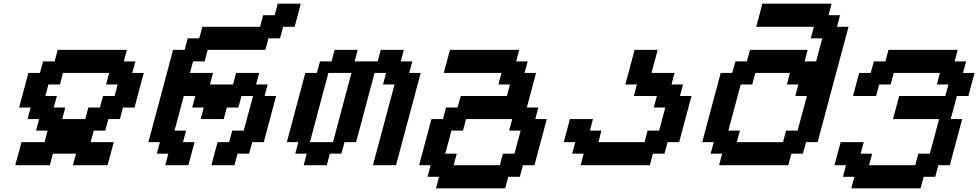

<svg xmlns="http://www.w3.org/2000/svg" viewBox="-20 -895 5299 1040"><path d="M375 0H562.5Q568.4 -21 579.6 -62.5Q590.8 -104 596.2 -125H471.2L487.8 -187.5H550.3L566.9 -250H629.4L646 -312.5H708.5L758.8 -500H696.3L713.4 -562.5H650.9L667.5 -625H292.5L275.9 -562.5H213.4L196.3 -500H133.8L83.5 -312.5H146L129.4 -250H191.9L175.3 -187.5H237.8L221.2 -125H96.2Q90.8 -104 79.6 -62.5Q68.4 -21 62.5 0H250L266.6 -62.5H391.6ZM441.9 -250H316.9L333.5 -312.5H271L288.1 -375H225.6L242.2 -437.5H304.7L321.3 -500H571.3L554.7 -437.5H617.2L600.6 -375H538.1L521 -312.5H458.5Z M1125 0H1250L1266.6 -62.5H1329.1L1346.2 -125H1408.7Q1419.9 -166.5 1442.1 -249.8Q1464.4 -333 1475.6 -375H1413.1L1429.7 -437.5H1367.2L1383.8 -500H1258.8L1242.2 -437.5H1117.2L1133.8 -500H1008.8L1025.9 -562.5H1088.4L1105 -625H1417.5L1434.1 -687.5H1496.6L1513.7 -750H1576.2Q1581.5 -770.5 1592.8 -812.5Q1604 -854.5 1609.4 -875H1484.4L1467.8 -812.5H1405.3L1388.7 -750H1076.2L1059.1 -687.5H996.6L980 -625H917.5Q895.5 -542 850.8 -375Q806.2 -208 783.7 -125H846.2L829.1 -62.5H891.6L875 0H1000Q1005.9 -21 1017.1 -62.5Q1028.3 -104 1033.7 -125H971.2L987.8 -187.5H925.3L975.6 -375H1038.1L1021 -312.5H1083.5L1066.9 -250H1191.9L1208.5 -312.5H1271L1288.1 -375H1350.6L1300.3 -187.5H1237.8L1221.2 -125H1158.7Q1152.8 -104 1141.6 -62.5Q1130.4 -21 1125 0Z M2000 0H2125Q2147.5 -83 2192.1 -250Q2236.8 -417 2258.8 -500H2196.3L2213.4 -562.5H2150.9L2167.5 -625H2042.5L2025.9 -562.5H1900.9L1917.5 -625H1792.5L1775.9 -562.5H1713.4L1696.3 -500H1633.8Q1617.2 -437.5 1583.7 -312.5Q1550.3 -187.5 1533.7 -125H1596.2L1579.1 -62.5H1641.6L1625 0H1750L1766.6 -62.5H1829.1L1846.2 -125H1908.7Q1925.8 -187.5 1959 -312.5Q1992.2 -437.5 2008.8 -500H2071.3L2054.7 -437.5H2117.2ZM1783.7 -125H1658.7Q1675.3 -187.5 1708.7 -312.5Q1742.2 -437.5 1758.8 -500H1883.8Q1866.7 -437.5 1833.5 -312.5Q1800.3 -187.5 1783.7 -125Z M2341.3 125H2716.3L2733.4 62.5H2795.9L2812.5 0H2875Q2886.2 -42 2908.4 -125.2Q2930.7 -208.5 2941.9 -250H2879.4L2896 -312.5H2833.5L2883.8 -500H2821.3L2838.4 -562.5H2775.9L2792.5 -625H2417.5Q2411.6 -604 2400.4 -562.3Q2389.2 -520.5 2383.8 -500H2696.3L2679.7 -437.5H2742.2L2725.6 -375H2475.6L2458.5 -312.5H2396L2379.4 -250H2316.9Q2305.7 -208 2283.4 -125Q2261.2 -42 2250 0H2312.5L2295.9 62.5H2358.4ZM2687.5 0H2437.5L2454.1 -62.5H2391.6Q2397.5 -83 2408.7 -125Q2419.9 -167 2425.3 -187.5H2487.8L2504.4 -250H2754.4L2737.8 -187.5H2800.3Q2794.4 -166.5 2783.2 -124.8Q2772 -83 2766.6 -62.5H2704.1Z M3125 0H3500L3516.6 -62.5H3579.1L3596.2 -125H3658.7Q3669.9 -166.5 3692.1 -249.8Q3714.4 -333 3725.6 -375H3663.1L3679.7 -437.5H3617.2L3633.8 -500H3508.8Q3514.2 -520.5 3525.6 -562.3Q3537.1 -604 3542.5 -625H3417.5L3367.2 -437.5H3429.7L3413.1 -375H3538.1L3521 -312.5H3583.5Q3578.1 -291.5 3567.1 -249.8Q3556.2 -208 3550.3 -187.5H3487.8L3471.2 -125H3221.2L3237.8 -187.5H3175.3L3191.9 -250H3066.9Q3061.5 -229 3050.3 -187.3Q3039.1 -145.5 3033.7 -125H3096.2L3079.1 -62.5H3141.6Z M3875 0H4250L4266.6 -62.5H4329.1L4346.2 -125H4408.7Q4436.5 -229.5 4492.4 -437.7Q4548.3 -646 4576.2 -750H4513.7L4530.3 -812.5H4467.8L4484.4 -875H4109.4Q4104 -854 4093 -812.5Q4082 -771 4076.2 -750H4388.7L4371.6 -687.5H4434.1Q4428.2 -667 4417.2 -625.2Q4406.2 -583.5 4400.9 -562.5H4338.4L4355 -625H4042.5L4025.9 -562.5H3963.4L3946.3 -500H3883.8Q3867.2 -437.5 3833.7 -312.5Q3800.3 -187.5 3783.7 -125H3846.2L3829.1 -62.5H3891.6ZM4221.2 -125H3971.2L3987.8 -187.5H3925.3Q3936.5 -229 3958.7 -312.3Q3981 -395.5 3992.2 -437.5H4054.7L4071.3 -500H4258.8L4242.2 -437.5H4304.7L4288.1 -375H4350.6L4300.3 -187.5H4237.8Z M4591.3 125H4966.3L4983.4 62.5H5045.9L5062.5 0H5125Q5136.2 -42 5158.4 -125.2Q5180.7 -208.5 5191.9 -250H5129.4Q5135.3 -270.5 5146.5 -312.3Q5157.7 -354 5163.1 -375H5225.6Q5231 -395.5 5241.9 -437.3Q5252.9 -479 5258.8 -500H5196.3L5213.4 -562.5H5150.9L5167.5 -625H4792.5L4775.9 -562.5H4713.4L4696.3 -500H4633.8Q4628.4 -479 4617.2 -437.5Q4606 -396 4600.6 -375H4725.6L4742.2 -437.5H4804.7L4821.3 -500H5071.3L5054.7 -437.5H5117.2L5100.6 -375H4850.6Q4845.2 -354 4834 -312.3Q4822.8 -270.5 4816.9 -250H5066.9L5016.6 -62.5H4954.1L4937.5 0H4687.5L4704.1 -62.5H4641.6L4658.7 -125H4533.7Q4527.8 -104 4516.6 -62.5Q4505.4 -21 4500 0H4562.5L4545.9 62.5H4608.4Z"/></svg>

Font: Faithful 32x
Style: Oblique
Weight: 400
Foundry: Faithful Resource Pack
Version: Version 1.0; January 27, 2023